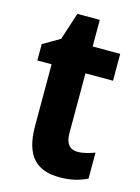

<svg xmlns="http://www.w3.org/2000/svg" viewBox="-105 -723 579 794"><g transform="rotate(15 184.5 -326.0)"><path d="M274 -111C240 -111 222 -133 222 -176V-433H340V-548H222V-662H126L88 -545L16 -503V-433H77V-169C77 -40 131 10 229 10C278 10 315 0 347 -16V-127C322 -118 298 -111 274 -111Z"/></g></svg>

Font: Noto Sans Oriya Cond Bold
Style: Bold
Weight: 700
Width: 3
Designer: Amélie Bonet and Sol Matas
Foundry: Google LLC
Version: Version 2.006